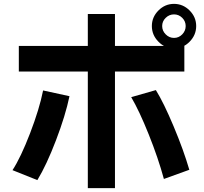

<svg xmlns="http://www.w3.org/2000/svg" viewBox="-20 -888 1040 981"><path d="M43.9 -18.6Q85.9 -83 133.8 -207.5Q181.6 -332 200.2 -425.8L335 -396.5Q314.5 -297.9 266.1 -171.4Q217.8 -44.9 170.9 32.2ZM76.2 -522.5V-653.3H428.7V-816.4H567.4V-653.3H921.9V-522.5H567.4V73.2H428.7V-522.5ZM650.4 -391.6 776.4 -427.7Q816.4 -363.3 867.2 -242.2Q918 -121.1 947.3 -20.5L817.4 26.4Q788.1 -81.1 739.7 -201.7Q691.4 -322.3 650.4 -391.6ZM789.6 -674.8Q755.9 -709 755.9 -754.9Q755.9 -800.8 789.6 -834.5Q823.2 -868.2 869.1 -868.2Q915 -868.2 948.7 -834.5Q982.4 -800.8 982.4 -754.9Q982.4 -709 948.7 -674.8Q915 -640.6 869.1 -640.6Q823.2 -640.6 789.6 -674.8ZM826.7 -796.9Q808.6 -779.3 808.6 -754.9Q808.6 -730.5 826.7 -712.4Q844.7 -694.3 869.1 -694.3Q893.6 -694.3 911.1 -712.4Q928.7 -730.5 928.7 -754.9Q928.7 -779.3 911.1 -796.9Q893.6 -814.5 869.1 -814.5Q844.7 -814.5 826.7 -796.9Z"/></svg>

Font: GenEi M Gothic v2 Bold
Style: Regular
Weight: 700
Version: Version 2.0